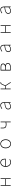

<svg xmlns="http://www.w3.org/2000/svg" viewBox="4704 -5284 593 10040"><g transform="rotate(-90 5000.0 -263.5)"><path d="M304 0H340V-261H660V0H696V-527H660V-294H340V-527H304Z M1536 13C1614 13 1659 -13 1699 -37L1683 -68C1643 -39 1598 -20 1538 -20C1414 -20 1333 -122 1333 -261H1719C1721 -275 1721 -286 1721 -297C1721 -453 1644 -540 1522 -540C1405 -540 1295 -434 1295 -262C1295 -90 1403 13 1536 13ZM1333 -294C1344 -427 1428 -507 1522 -507C1621 -507 1686 -437 1686 -294Z M2500 13C2626 13 2734 -88 2734 -262C2734 -439 2626 -540 2500 -540C2374 -540 2266 -439 2266 -262C2266 -88 2374 13 2500 13ZM2500 -20C2388 -20 2304 -118 2304 -262C2304 -407 2388 -507 2500 -507C2612 -507 2697 -407 2697 -262C2697 -118 2612 -20 2500 -20Z M3626 0H3661V-527H3626V-267C3586 -258 3557 -254 3519 -254C3399 -254 3344 -291 3344 -388V-527H3309V-388C3309 -271 3375 -221 3513 -221C3564 -221 3582 -226 3626 -234Z M4450 13C4520 13 4586 -26 4640 -70H4643L4648 0H4678V-341C4678 -448 4640 -540 4516 -540C4430 -540 4357 -496 4324 -472L4342 -443C4376 -470 4439 -507 4514 -507C4623 -507 4645 -414 4642 -329C4405 -302 4298 -247 4298 -130C4298 -30 4368 13 4450 13ZM4453 -20C4389 -20 4335 -50 4335 -131C4335 -220 4413 -273 4642 -298V-109C4573 -50 4516 -20 4453 -20Z M5351 0H5387V-259H5528L5695 0H5734L5554 -277L5613 -415C5645 -492 5667 -502 5696 -502C5704 -502 5706 -502 5712 -500L5721 -536C5717 -538 5707 -540 5698 -540C5656 -540 5624 -525 5583 -426L5525 -291H5387V-527H5351Z M6334 0H6525C6648 0 6723 -48 6723 -150C6723 -229 6667 -266 6612 -278V-282C6660 -297 6699 -329 6699 -397C6699 -486 6633 -527 6519 -527H6334ZM6370 -294V-494H6510C6616 -494 6661 -459 6661 -395C6661 -333 6616 -294 6500 -294ZM6370 -32V-261H6505C6622 -261 6686 -222 6686 -151C6686 -73 6627 -32 6514 -32Z M7450 13C7520 13 7586 -26 7640 -70H7643L7648 0H7678V-341C7678 -448 7640 -540 7516 -540C7430 -540 7357 -496 7324 -472L7342 -443C7376 -470 7439 -507 7514 -507C7623 -507 7645 -414 7642 -329C7405 -302 7298 -247 7298 -130C7298 -30 7368 13 7450 13ZM7453 -20C7389 -20 7335 -50 7335 -131C7335 -220 7413 -273 7642 -298V-109C7573 -50 7516 -20 7453 -20Z M8304 0H8340V-261H8660V0H8696V-527H8660V-294H8340V-527H8304Z M9450 13C9520 13 9586 -26 9640 -70H9643L9648 0H9678V-341C9678 -448 9640 -540 9516 -540C9430 -540 9357 -496 9324 -472L9342 -443C9376 -470 9439 -507 9514 -507C9623 -507 9645 -414 9642 -329C9405 -302 9298 -247 9298 -130C9298 -30 9368 13 9450 13ZM9453 -20C9389 -20 9335 -50 9335 -131C9335 -220 9413 -273 9642 -298V-109C9573 -50 9516 -20 9453 -20Z"/></g></svg>

Font: Harano Aji Gothic K1 ExtraLight
Style: Regular
Weight: 250
Foundry: Masamichi Hosoda
Version: HaranoAjiGothicK1-ExtraLight version 20230610;ttx 4.39.4